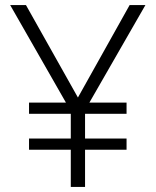

<svg xmlns="http://www.w3.org/2000/svg" viewBox="-20 -785 611 754"><path d="M286 -402 82 -765H20L239 -382H94V-338H258V-241H94V-197H258V-51H314V-197H477V-241H314V-338H477V-382H331L551 -765H489Z"/></svg>

Font: Noto Sans Tamil UI Light
Style: Regular
Weight: 300
Designer: Jelle Bosma - Monotype Design Team
Foundry: Monotype Imaging Inc.
Version: Version 2.004